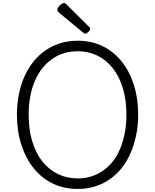

<svg xmlns="http://www.w3.org/2000/svg" viewBox="-20 -1220 1016 1259"><path d="M490 19Q399 19 326 -16.5Q253 -52 201 -116.5Q149 -181 120 -270.5Q91 -360 91 -468Q91 -540 104 -603.5Q117 -667 141.5 -721Q166 -775 200.5 -817.5Q235 -860 279.5 -890.5Q324 -921 377 -937Q430 -953 490 -953Q579 -953 651.5 -918Q724 -883 776.5 -818.5Q829 -754 857.5 -664.5Q886 -575 886 -468Q886 -396 872.5 -332Q859 -268 835 -213.5Q811 -159 776.5 -116.5Q742 -74 698 -43.5Q654 -13 601.5 3Q549 19 490 19ZM490 -50Q537 -50 578 -63Q619 -76 655 -100.5Q691 -125 719.5 -161Q748 -197 767.5 -244Q787 -291 798 -346.5Q809 -402 809 -468Q809 -565 785.5 -642Q762 -719 719.5 -773Q677 -827 618.5 -855.5Q560 -884 490 -884Q442 -884 400.5 -871.5Q359 -859 323 -834Q287 -809 258 -773Q229 -737 209 -690.5Q189 -644 178.5 -588.5Q168 -533 168 -468Q168 -370 191.5 -292.5Q215 -215 258 -161Q301 -107 360 -78.5Q419 -50 490 -50ZM539 -999Q535 -999 531.5 -1001.5Q528 -1004 523 -1008L367 -1137Q360 -1144 358 -1148Q356 -1152 356 -1157Q356 -1165 363.5 -1175Q371 -1185 381 -1192.5Q391 -1200 399 -1200Q405 -1200 409 -1197Q413 -1194 417 -1190L563 -1045Q569 -1040 570 -1037Q571 -1034 571 -1031Q571 -1022 559.5 -1010.5Q548 -999 539 -999Z"/></svg>

Font: Playwrite US Modern Light
Style: Regular
Weight: 300
Designer: Veronika Burian, José Scaglione
Foundry: TypeTogether
Version: Version 1.003